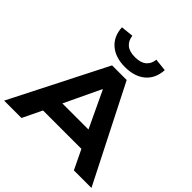

<svg xmlns="http://www.w3.org/2000/svg" viewBox="-240 -1144 1337 1337"><g transform="rotate(45 429.0 -475.5)"><path d="M-1 0 357 -705H501L859 0H686L592 -195L663 -143H194L264 -195L170 0ZM427 -541 281 -234 249 -273H608L575 -234L430 -541ZM429 -760Q335 -760 279 -807.5Q223 -855 218 -941L311 -951Q316 -907 345 -882.5Q374 -858 429 -858Q484 -858 513.5 -882.5Q543 -907 547 -951L640 -941Q635 -855 579 -807.5Q523 -760 429 -760Z"/></g></svg>

Font: Nunito Sans 10pt SemiExpanded ExtraBold
Style: Regular
Weight: 800
Width: 6
Designer: Vernon Adams
Foundry: Vernon Adams
Version: Version 3.101;gftools[0.9.27]